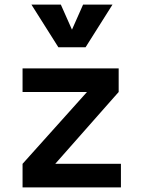

<svg xmlns="http://www.w3.org/2000/svg" viewBox="-20 -815 626 835"><path d="M78.1 0V-102.5L358.4 -415H78.1V-517.6H496.1V-415L220.2 -102.5H505.9V0ZM233.9 -609.4 116.7 -794.9H244.6L293 -686L341.3 -794.9H469.2L352.1 -609.4Z"/></svg>

Font: Caskaydia Cove SemiBold
Style: Regular
Weight: 600
Monospace: yes
Designer: Aaron Bell
Foundry: Saja Typeworks
Version: Version 4.300; ttfautohint (v1.8.3)